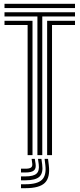

<svg xmlns="http://www.w3.org/2000/svg" viewBox="-20 -820 422 1015"><path d="M3.8 -777.5V-800H376.5V-777.5ZM177.8 0V-732.8H3.8V-755H376.5V-732.8H203.5V0ZM126 0V-687.8H3.8V-710.2H151.8V0ZM229.2 0V-710.2H376.5V-687.8H255V0ZM215.8 20H234L238 53.5Q245.8 118.5 217.1 146.6Q188.5 174.8 114.5 174.8H91V154H114.5Q177.2 154 201.6 130.6Q226 107.2 219.8 53.5ZM147.2 20H164L168 45.2Q172 70 159.6 80.9Q147.2 91.8 114.5 91.8H91V71.8H114.5Q136 71.8 144.1 65.6Q152.2 59.5 150.5 45.2ZM180.8 20H199L203 49.2Q209.2 94.2 188.8 113.8Q168.2 133.2 114.5 133.2H91V112.5H114.5Q156.8 112.5 173 97.9Q189.2 83.2 184.8 49.2Z"/></svg>

Font: Big Shoulders Inline Display ExtraBold
Style: Regular
Weight: 800
Designer: Patric King
Foundry: XO Type Co
Version: Version 1.000